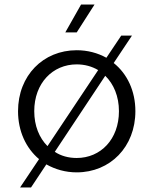

<svg xmlns="http://www.w3.org/2000/svg" viewBox="-20 -750 671 841"><path d="M316 5C463 5 573 -107 573 -263C573 -352 537 -427 478 -474L558 -594H511L446 -497C408 -518 364 -530 316 -530C169 -530 59 -419 59 -263C59 -175 94 -101 151 -53L68 71H116L183 -30C222 -8 267 5 316 5ZM316 -58C280 -58 247 -67 220 -85L441 -418C478 -382 501 -328 501 -263C501 -140 421 -58 316 -58ZM266 -608H316L394 -730H335ZM130 -263C130 -386 211 -468 316 -468C351 -468 383 -459 410 -443L188 -110C152 -146 130 -199 130 -263Z"/></svg>

Font: Chess Sans
Style: Regular
Weight: 400
Designer: Wolf Bōese
Foundry: Wolf Bōese
Version: Version 7.223;Glyphs 3.3 (3306)